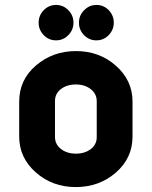

<svg xmlns="http://www.w3.org/2000/svg" viewBox="-20 -756 621 786"><path d="M303.2 -663.1Q303.2 -692.9 324.2 -713.9Q345.2 -735.8 374.8 -735.8Q404.3 -735.8 425 -714.4Q445.8 -692.9 445.8 -663.3Q445.8 -633.8 425 -612.3Q404.3 -590.8 374.5 -590.8Q344.7 -590.8 324 -612.3Q303.2 -633.8 303.2 -663.1ZM209.5 -590.8Q179.7 -590.8 158.9 -612.3Q138.2 -633.8 138.2 -663.1Q138.2 -692.9 158.7 -713.9Q179.7 -735.8 209.2 -735.8Q238.8 -735.8 259.8 -714.4Q280.8 -692.9 280.8 -663.3Q280.8 -633.8 259.8 -612.3Q238.8 -590.8 209.5 -590.8ZM352.1 -146Q376 -165 376 -194.3V-342.8Q375.5 -372.6 351.1 -391.4Q326.7 -410.2 290.3 -410.2Q253.9 -410.2 229 -391.1Q205.1 -372.1 205.1 -342.8V-194.3Q205.6 -164.6 230 -145.8Q254.4 -127 290.8 -127Q327.1 -127 352.1 -146ZM127 -49.8Q58.6 -109.9 58.6 -196.8V-340.3Q58.6 -429.2 127 -487.8Q195.8 -546.9 291 -546.9Q386.7 -546.9 454.1 -487.3Q522.5 -427.2 522.5 -340.3V-196.8Q522.5 -108.9 454.1 -49.3Q385.7 9.8 290.3 9.8Q194.8 9.8 127 -49.8Z"/></svg>

Font: Nova Round
Style: Bold
Weight: 700
Designer: Wojciech Kalinowski "wmk69" (wmk69@o2.pl)
Foundry: Wojciech Kalinowski "wmk69" (wmk69@o2.pl)
Version: Version 3.1.0; 2021-05-23